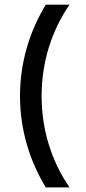

<svg xmlns="http://www.w3.org/2000/svg" viewBox="-20 -687 373 832"><path d="M178.5 125H281.2C204.2 13.2 160.4 -122.2 160.4 -270.8C160.4 -419.4 204.2 -554.9 281.2 -666.7H178.5C107.6 -550.7 66.7 -415.3 66.7 -270.8C66.7 -126.4 107.6 9 178.5 125Z"/></svg>

Font: Afacad Medium
Style: Regular
Weight: 500
Designer: Kristian Moeller
Foundry: Dicotype
Version: Version 1.000